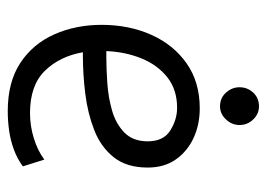

<svg xmlns="http://www.w3.org/2000/svg" viewBox="-114 -554 672 483"><g transform="rotate(90 221.5 -312.0)"><path d="M259 4Q186 4 138 -27.5Q90 -59 66 -113Q42 -167 42 -232Q42 -301 67 -357Q92 -413 139 -446Q186 -479 252 -479Q293 -479 326.5 -463.5Q360 -448 380.5 -419Q401 -390 401 -348Q401 -295 375 -262.5Q349 -230 306.5 -213.5Q264 -197 215 -191Q166 -185 119 -185H111Q121 -127 157.5 -89.5Q194 -52 264 -52Q296 -52 327 -61.5Q358 -71 381 -88L398 -34Q379 -20 356 -11.5Q333 -3 308.5 0.5Q284 4 259 4ZM108 -244H125Q153 -244 189 -246.5Q225 -249 258 -258.5Q291 -268 313 -289.5Q335 -311 335 -348Q335 -388 307.5 -405Q280 -422 251 -422Q205 -422 174 -397.5Q143 -373 126.5 -332.5Q110 -292 108 -244ZM247 -530Q226 -530 212.5 -545Q199 -560 199 -579Q199 -599 212.5 -613.5Q226 -628 247 -628Q266 -628 280 -613.5Q294 -599 294 -579Q294 -560 280 -545Q266 -530 247 -530Z"/></g></svg>

Font: Kreon Light
Style: Regular
Weight: 300
Designer: Julia Petretta
Foundry: Julia Petretta and Eli Heuer
Version: Version 2.002